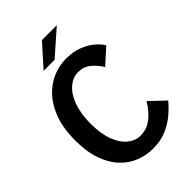

<svg xmlns="http://www.w3.org/2000/svg" viewBox="-282 -1092 1223 1223"><g transform="rotate(-45 329.5 -481.0)"><path d="M350 14Q288 14 231.5 -8.5Q175 -31 130.8 -78.2Q86.5 -125.5 60.8 -199Q35 -272.5 35 -374Q35 -477 62 -554Q89 -631 135.2 -682Q181.5 -733 240 -758.5Q298.5 -784 361 -784Q424 -784 472.2 -765.8Q520.5 -747.5 553.5 -719.5Q586.5 -691.5 604 -663L501 -570Q475 -611.5 440.5 -640.2Q406 -669 355 -669Q309.5 -669 269.5 -635.8Q229.5 -602.5 204.8 -537.8Q180 -473 180 -379Q180 -288.5 203.8 -226.5Q227.5 -164.5 266.5 -132.8Q305.5 -101 352 -101Q397.5 -101 432.8 -122.2Q468 -143.5 493.5 -173.8Q519 -204 534 -230L634 -135Q604.5 -99 563.8 -64.8Q523 -30.5 470 -8.2Q417 14 350 14ZM206.5 -830 337.5 -976H471.5L305.5 -830Z"/></g></svg>

Font: Junction
Style: Bold
Weight: 700
Designer: Caroline Hadilaksono
Foundry: Caroline Hadilaksono, Tyler Finck, The League of Moveable Type
Version: Version 2.000; ttfautohint (v1.8.3)